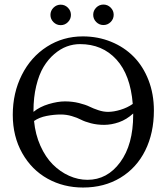

<svg xmlns="http://www.w3.org/2000/svg" viewBox="-20 -819 739 851"><path d="M406.5 -721.4Q393.1 -734.9 393.1 -753.4Q393.1 -772 406.5 -785.4Q419.9 -798.8 438.5 -798.8Q457 -798.8 470.5 -785.4Q483.9 -772 483.9 -753.4Q483.9 -734.9 470.5 -721.4Q457 -708 438.5 -708Q419.9 -708 406.5 -721.4ZM217 -720.9Q203.6 -734.4 203.6 -752.9Q203.6 -771.5 217 -784.9Q230.5 -798.3 249 -798.3Q267.6 -798.3 281 -784.9Q294.4 -771.5 294.4 -752.9Q294.4 -734.4 281 -720.9Q267.6 -707.5 249 -707.5Q230.5 -707.5 217 -720.9ZM334.5 -623.5Q304.7 -623.5 276.1 -613Q247.6 -602.5 220.5 -579.3Q193.4 -556.2 173.1 -522.5Q152.8 -488.8 140.6 -438.2Q128.4 -387.7 128.4 -327.1Q128.4 -325.2 128.4 -323.2Q155.8 -345.7 195.8 -357.7Q235.8 -369.6 267.6 -369.6Q300.8 -369.6 330.1 -362.3Q359.4 -355 376.7 -346.4Q394 -337.9 416 -330.6Q438 -323.2 459 -323.2Q483.9 -323.2 514.4 -332.5Q544.9 -341.8 568.4 -358.4Q558.1 -487.3 495.8 -555.4Q433.6 -623.5 334.5 -623.5ZM662.1 -329.1Q662.1 -229.5 623.8 -152.1Q585.4 -74.7 513.7 -31.2Q441.9 12.2 348.1 12.2Q261.7 12.2 191.2 -26.9Q120.6 -65.9 78.6 -140.1Q36.6 -214.4 36.6 -310.1Q36.6 -407.2 76.7 -486.8Q116.7 -566.4 188 -612.1Q259.3 -657.7 347.2 -657.7Q414.1 -657.7 472.2 -634Q530.3 -610.4 572.3 -567.9Q614.3 -525.4 638.2 -463.9Q662.1 -402.3 662.1 -329.1ZM570.3 -315.9Q541 -289.1 507.3 -277.3Q473.6 -265.6 441.4 -265.6Q410.2 -265.6 382.8 -272.7Q355.5 -279.8 338.9 -288.6Q322.3 -297.4 298.3 -304.4Q274.4 -311.5 249.5 -311.5Q219.7 -311.5 186.8 -305.2Q153.8 -298.8 130.9 -282.7Q136.7 -222.7 159.2 -172.6Q181.6 -122.6 214.1 -90.1Q246.6 -57.6 286.4 -39.8Q326.2 -22 367.7 -22Q455.6 -22 512.9 -100.1Q570.3 -178.2 570.3 -309.6Q570.3 -312.5 570.3 -315.9Z"/></svg>

Font: Libertinage
Style: b
Weight: 400
Designer: OSP
Foundry: OSP
Version: Version 1.0; 2008; OFL relea